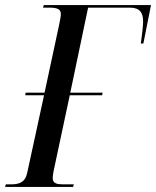

<svg xmlns="http://www.w3.org/2000/svg" viewBox="-50 -734 613 754"><path d="M-30 0H237L240 -10H200C174 -10 157 -13 157 -35C157 -41 158 -47 160 -60L224 -360H351L353 -370H226L296 -704H460C499 -704 512 -684 512 -650C512 -632 508 -599 503 -563H513L543 -714H122L119 -704H142C171 -704 189 -700 189 -679C189 -669 185 -649 181 -631L125 -370H51L49 -360H123L57 -56C49 -17 25 -10 -8 -10H-27Z"/></svg>

Font: Noto Serif Display ExtraCondensed Medium
Style: Italic
Weight: 500
Width: 2
Italic angle: -12°
Designer: Monotype Design Team
Foundry: Monotype Imaging Inc.
Version: Version 2.009